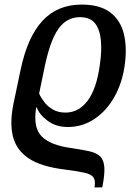

<svg xmlns="http://www.w3.org/2000/svg" viewBox="-20 -567 574 839"><path d="M337 -547Q415 -547 460 -514Q505 -481 520.5 -421.5Q536 -362 525 -282Q514 -204 479.5 -143Q445 -82 392.5 -47Q340 -12 276 -12Q225 -12 188.5 -39Q152 -66 141 -97H138Q124 -9 162.5 29.5Q201 68 292 80Q339 87 370.5 94Q402 101 418 117Q434 133 436 164.5Q438 196 427 252H393Q398 223 389 209Q380 195 350.5 188Q321 181 264 174Q157 161 103 123.5Q49 86 35.5 25Q22 -36 40 -119L70 -262Q100 -405 165.5 -476Q231 -547 337 -547ZM329 -492Q272 -492 236 -442Q200 -392 176 -279L151 -158Q159 -140 173.5 -121Q188 -102 211 -88.5Q234 -75 266 -75Q324 -75 363 -127Q402 -179 416 -282Q425 -341 421 -388.5Q417 -436 396 -464Q375 -492 329 -492Z"/></svg>

Font: Noto Serif SemiCondensed Medium
Style: Italic
Weight: 500
Width: 4
Italic angle: -12°
Designer: Monotype Design Team
Foundry: Monotype Imaging Inc.
Version: Version 2.013